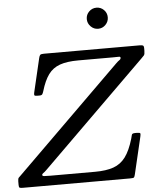

<svg xmlns="http://www.w3.org/2000/svg" viewBox="-108 -1039 906 1093"><g transform="rotate(-5 345.0 -492.5)"><path d="M-45 -18V-39Q-45 -55 -39.8 -60Q-34.5 -65 -27 -72.5L569 -659.5Q580.5 -671 588.5 -676Q596.5 -681 596.5 -689Q596.5 -696 586.5 -695.5Q576.5 -695 554 -695H355Q290.5 -695 249.8 -680.5Q209 -666 184 -631.8Q159 -597.5 141.5 -538Q138 -526.5 134.2 -520.8Q130.5 -515 117.5 -515H105Q90.5 -515 88.8 -519.5Q87 -524 89.5 -535L135 -728.5Q138 -741 142.5 -745.5Q147 -750 163 -750H709Q721.5 -750 728.2 -747.8Q735 -745.5 735 -731.5V-716.5Q735 -696.5 729.5 -690.5Q724 -684.5 714.5 -675L120 -89.5Q109 -78.5 101.5 -73.8Q94 -69 94 -63Q94 -57 104.5 -56Q115 -55 139 -55H395Q459 -55 500.8 -69.8Q542.5 -84.5 569.8 -121.2Q597 -158 616.5 -224Q620.5 -236.5 622.2 -245.8Q624 -255 641.5 -255H652.5Q670 -255 671.2 -249.8Q672.5 -244.5 669.5 -232L620 -22Q616.5 -7 613 -3.5Q609.5 0 590.5 0H-23Q-36 0 -40.5 -2.5Q-45 -5 -45 -18ZM484 -864.5Q459.5 -864.5 441.8 -882.5Q424 -900.5 424 -925Q424 -950 441.8 -967.5Q459.5 -985 484 -985Q509 -985 526.5 -967.5Q544 -950 544 -925Q544 -900.5 526.5 -882.5Q509 -864.5 484 -864.5Z"/></g></svg>

Font: Besley
Style: Italic
Weight: 400
Italic angle: -13°
Designer: Owen Earl
Foundry: indestructible type*
Version: Version 4.000; ttfautohint (v1.8.4.7-5d5b)